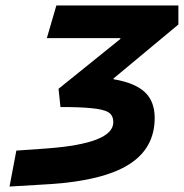

<svg xmlns="http://www.w3.org/2000/svg" viewBox="-20 -675 675 705"><path d="M422 -535H152L187 -655H635V-585L397 -387V-384Q475 -371 511.5 -337Q548 -303 548 -242Q548 -131 454 -71.5Q360 -12 165 1L15 10L40 -122L153 -130Q274 -139 335 -163Q396 -187 396 -226Q396 -252 377.5 -263Q359 -274 313 -278Q293 -280 265.5 -281Q238 -282 202 -282L195 -349L422 -532Z"/></svg>

Font: Intel One Mono
Style: Bold Italic
Weight: 700
Italic angle: -16°
Monospace: yes
Designer: Fred Shallcrass
Foundry: Frere-Jones Type LLC
Version: Version 1.400;hotconv 1.1.0;makeotfexe 2.6.0;FJTRelease1.4